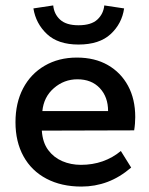

<svg xmlns="http://www.w3.org/2000/svg" viewBox="-20 -670 550 707"><path d="M463 -53Q421 -17 375.5 0Q330 17 280 17Q206 17 151 -12Q96 -41 66.5 -94.5Q37 -148 37 -220Q37 -291 65 -344.5Q93 -398 144.5 -428Q196 -458 263 -458Q329 -458 377 -430.5Q425 -403 451.5 -354Q478 -305 478 -239Q478 -228 477 -215Q476 -202 474 -190L134 -189Q137 -145 157.5 -117.5Q178 -90 209.5 -76.5Q241 -63 278 -63Q321 -63 358 -76Q395 -89 425 -114ZM378 -261Q378 -313 347.5 -345.5Q317 -378 265 -378Q216 -378 178.5 -345.5Q141 -313 136 -261ZM269 -506Q194 -506 153 -544.5Q112 -583 103 -639L176 -650Q179 -618 201.5 -597.5Q224 -577 269 -577Q316 -577 338.5 -598Q361 -619 364 -650L437 -639Q429 -583 387.5 -544.5Q346 -506 269 -506Z"/></svg>

Font: Podkova SemiBold
Style: Regular
Weight: 600
Designer: Ilya Yudin
Foundry: Cyreal (www.cyreal.org)
Version: Version 2.103